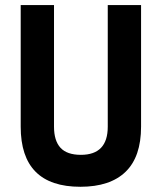

<svg xmlns="http://www.w3.org/2000/svg" viewBox="-20 -713 626 743"><path d="M291 9.8Q60.1 9.8 60.1 -222.7V-693.4H189V-222.7Q189 -168.5 214.1 -141.1Q239.3 -113.8 293 -113.8Q397 -113.8 397 -222.7V-693.4H525.9V-222.7Q525.9 -106.4 466.1 -48.3Q406.2 9.8 291 9.8Z"/></svg>

Font: CaskaydiaMono NF
Style: Bold
Weight: 700
Designer: Aaron Bell
Foundry: Saja Typeworks
Version: Version 2111.001; ttfautohint (v1.8.4);Nerd Fonts 3.1.1